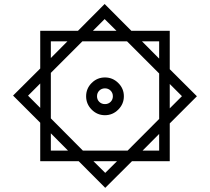

<svg xmlns="http://www.w3.org/2000/svg" viewBox="-20 -759 1034 946"><path d="M367.7 35.2H178.2V-154.3L44.4 -288.1L178.2 -421.4V-607.4H364.3L495.6 -739.3L627 -607.4H816.4V-418L950.2 -284.7L816.4 -150.9V35.2H630.4L498.5 166.5ZM438 -607.4H553.7L495.6 -665ZM764.2 -470.2V-555.2H679.7ZM230.5 -473.1 312 -555.2H230.5ZM230.5 -399.9V-175.8L388.2 -17.1H608.9L764.2 -172.9V-397L606 -555.2H385.7ZM404.3 -284.7Q404.3 -322.8 431.6 -350.1Q459 -377.4 497.1 -377.4Q535.2 -377.4 562.7 -350.1Q590.3 -322.8 590.3 -284.7Q590.3 -246.6 562.7 -219Q535.2 -191.4 497.1 -191.4Q459 -191.4 431.6 -219Q404.3 -246.6 404.3 -284.7ZM178.2 -347.7 118.2 -287.6 178.2 -227.5ZM816.4 -345.2V-225.1L876.5 -285.2ZM458 -284.7Q458 -268.1 469.2 -257.1Q480.5 -246.1 497.1 -246.1Q513.7 -246.1 524.9 -257.1Q536.1 -268.1 536.1 -284.7Q536.1 -301.3 524.9 -312.5Q513.7 -323.7 497.1 -323.7Q480.5 -323.7 469.2 -312.5Q458 -301.3 458 -284.7ZM230.5 -102.1V-17.1H314.9ZM682.6 -17.1H764.2V-99.1ZM556.6 35.2H440.4L498.5 92.8Z"/></svg>

Font: Vazirmatn FD NL Black
Style: Regular
Weight: 900
Designer: Saber Rastikerdar
Foundry: Saber Rastikerdar
Version: Version 33.003